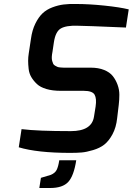

<svg xmlns="http://www.w3.org/2000/svg" viewBox="-20 -758 665 962"><path d="M177 184 185 133 235 118Q256 109 264 93Q272 77 277 45H362Q350 123 322 153.5Q294 184 231 184ZM74 -20 88 -111Q169 -101 335 -101Q440 -101 451 -174L459 -224Q465 -264 454 -283.5Q443 -303 399 -303H284Q243 -303 212.5 -312Q182 -321 165 -337Q148 -353 137 -371.5Q126 -390 123.5 -413Q121 -436 121 -453.5Q121 -471 124 -490L135 -563Q141 -607 157 -639.5Q173 -672 193 -691Q213 -710 242 -721Q271 -732 299 -735.5Q327 -739 362 -738Q426 -738 503 -730Q580 -722 625 -711L611 -620Q402 -629 369 -629Q312 -631 285 -615.5Q258 -600 250 -546L243 -499Q240 -484 239.5 -472.5Q239 -461 241.5 -452.5Q244 -444 246.5 -438.5Q249 -433 256 -429Q263 -425 267.5 -423Q272 -421 282.5 -420Q293 -419 299.5 -419Q306 -419 318 -419H435Q473 -419 501.5 -407.5Q530 -396 545 -377Q560 -358 569 -333.5Q578 -309 578 -283.5Q578 -258 575 -233L567 -166Q562 -119 543.5 -85Q525 -51 502.5 -33.5Q480 -16 446.5 -6Q413 4 389 6Q365 8 332 8Q167 8 74 -20Z"/></svg>

Font: Exo
Style: DemiBoldItalic
Weight: 600
Designer: Natanael Gama
Version: Version 1